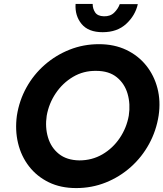

<svg xmlns="http://www.w3.org/2000/svg" viewBox="-20 -939 832 978"><path d="M365 -919Q361 -859 395.5 -817Q430 -775 503 -775Q577 -775 623 -817.5Q669 -860 682 -918H590Q582 -895 562 -875Q542 -855 509 -856Q477 -857 464.5 -876Q452 -895 452 -919ZM66 -350Q56 -276 72 -209.5Q88 -143 128 -91.5Q168 -40 228.5 -10.5Q289 19 368 19Q448 19 519 -9.5Q590 -38 646.5 -88.5Q703 -139 739.5 -206Q776 -273 788 -350Q799 -424 782 -489.5Q765 -555 724.5 -605.5Q684 -656 623 -685Q562 -714 484 -714Q405 -714 334.5 -686Q264 -658 207.5 -608.5Q151 -559 114.5 -493Q78 -427 66 -350ZM218 -350Q229 -412 264 -464Q299 -516 352 -547.5Q405 -579 470 -578Q535 -578 575 -545.5Q615 -513 630 -461Q645 -409 636 -350Q625 -288 590 -236Q555 -184 502 -153Q449 -122 384 -122Q320 -123 280 -155Q240 -187 224.5 -239Q209 -291 218 -350Z"/></svg>

Font: Jost* 600 Semi Italic
Style: Italic
Weight: 600
Italic angle: -10°
Version: Version 3.200; ttfautohint (v0.97) -l 8 -r 50 -G 200 -x 14 -